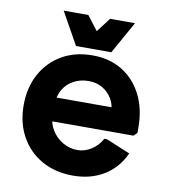

<svg xmlns="http://www.w3.org/2000/svg" viewBox="-81 -766 749 851"><g transform="rotate(10 294.0 -340.5)"><path d="M304 16Q224 16 163.5 -18Q103 -52 69 -113Q35 -174 35 -254Q35 -334 68.5 -395Q102 -456 161 -490Q220 -524 298 -524Q375 -524 432 -489Q489 -454 521 -391Q553 -328 553 -244V-220L538 -205H95V-312H498L423 -285Q423 -322 406.5 -350Q390 -378 362.5 -393.5Q335 -409 301 -409Q263 -409 233 -392.5Q203 -376 186.5 -347.5Q170 -319 170 -282V-229Q170 -194 188.5 -164.5Q207 -135 237.5 -117Q268 -99 304 -99Q336 -99 366 -118Q396 -137 413 -169H425L533 -124Q502 -56 442.5 -20Q383 16 304 16ZM137 -697H248L297 -633L346 -697H458L377 -552H218Z"/></g></svg>

Font: Fustat ExtraBold
Style: Regular
Weight: 800
Designer: Mohamed Gaber, Khaled Hosny, Laura Garcia Mut
Foundry: Kief Type Foundry, Alif Type Foundry, Hard Type Foundry
Version: Version 1.007